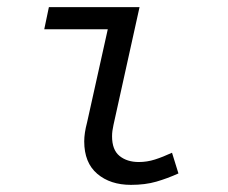

<svg xmlns="http://www.w3.org/2000/svg" viewBox="-20 -506 640 538"><path d="M347 12Q289 12 252.5 -19Q216 -50 216 -110Q216 -133 224 -163L282 -424H104L117 -486H371L298 -156Q296 -147 295 -139.5Q294 -132 294 -124Q294 -86 315 -69Q336 -52 369 -52Q392 -52 414 -59Q436 -66 462 -78L480 -20Q449 -6 418 3Q387 12 347 12Z"/></svg>

Font: Source Code Pro
Style: Italic
Weight: 400
Italic angle: -11°
Monospace: yes
Designer: Paul D. Hunt, Teo Tuominen
Foundry: Adobe Systems Incorporated
Version: Version 1.050;PS 1.000;hotconv 16.6.51;makeotf.lib2.5.65220